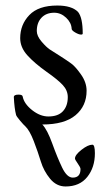

<svg xmlns="http://www.w3.org/2000/svg" viewBox="-20 -434 363 694"><path d="M71 22Q66 18 52.5 2Q39 -14 38 -19Q32 -42 30 -83Q30 -92 47 -92Q61 -92 62 -85Q67 -59 96 -36Q125 -13 155 -13Q190 -13 207.5 -32Q225 -51 225 -83Q225 -107 207 -126.5Q189 -146 149 -174Q104 -206 78.5 -234.5Q53 -263 53 -296Q53 -345 86 -379.5Q119 -414 187 -414Q239 -414 262 -391Q279 -370 279 -313Q279 -309 273 -309Q265 -309 252 -316.5Q239 -324 239 -330Q238 -352 219 -370Q200 -388 176 -388Q147 -388 130 -370Q113 -352 113 -322Q113 -304 130 -284Q147 -264 159.5 -255.5Q172 -247 198 -231Q223 -215 238 -204Q253 -193 273 -164.5Q293 -136 293 -106Q293 -51 253 -17.5Q213 16 133 16Q151 35 169 85Q187 135 204.5 171.5Q222 208 243 208Q271 208 271 177Q271 171 261 157Q251 143 251 139Q251 126 274.5 107.5Q298 89 314 89Q323 89 323 120Q323 171 295.5 205.5Q268 240 217 240Q184 240 161 212Q138 184 127.5 149.5Q117 115 102 76Q87 37 71 22Z"/></svg>

Font: EB Garamond SC 12
Style: Regular
Weight: 400
Version: Version 0.016 ; ttfautohint (v0.97) -l 8 -r 50 -G 200 -x 0 -